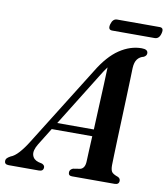

<svg xmlns="http://www.w3.org/2000/svg" viewBox="-135 -908 859 984"><g transform="rotate(10 294.5 -416.0)"><path d="M106.5 -131Q85 -95.5 91.8 -72.5Q98.5 -49.5 125 -42L144 -37.5Q157.5 -31 157.5 -20.5Q157.5 0 134 0H-23Q-45 0 -45 -18Q-45 -26 -40 -32Q-35 -38 -21.5 -45.5Q-1.5 -52.5 20.5 -76.8Q42.5 -101 66 -139L323.5 -551Q373 -633 429.2 -670.8Q485.5 -708.5 544.5 -708.5Q577 -708.5 577 -688Q577 -675 562.5 -667.5Q541.5 -662.5 529.5 -646.8Q517.5 -631 516 -600.5Q515.5 -581 514.2 -541Q513 -501 511 -449.2Q509 -397.5 507 -342Q505 -286.5 503 -235.5Q501 -184.5 500 -146.5Q499 -108.5 498.5 -92Q498.5 -69 505 -58.2Q511.5 -47.5 539 -38Q551 -32 551 -20Q551 0 528 0H306Q287 0 287.5 -18Q287.5 -32 304.5 -39.5L342 -45.5Q366 -52.5 367 -89.5Q367.5 -107.5 369.2 -142Q371 -176.5 373 -220.5H162ZM353.5 -528 184.5 -256H375Q377.5 -312.5 380.2 -373.8Q383 -435 385.5 -489.8Q388 -544.5 389 -581.5Q382 -572.5 373.5 -559.8Q365 -547 353.5 -528ZM364 -801.5Q372 -831.5 395 -831.5H616.5Q639.5 -831.5 631.5 -801.5Q624 -771.5 600.5 -771.5H379.5Q356 -771.5 364 -801.5Z"/></g></svg>

Font: Fraunces 144pt Soft SemiBold
Style: Italic
Weight: 600
Italic angle: -16°
Version: Version 1.000;[b76b70a41]